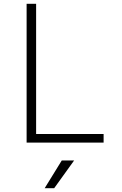

<svg xmlns="http://www.w3.org/2000/svg" viewBox="-20 -750 640 1010"><path d="M525 0H120V-730H170V-45H525ZM265 240H215L305 94H370Z"/></svg>

Font: JetBrains Mono Extra Light
Style: Regular
Weight: 200
Monospace: yes
Designer: Philipp Nurullin, Konstantin Bulenkov
Foundry: JetBrains
Version: 2.002